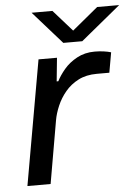

<svg xmlns="http://www.w3.org/2000/svg" viewBox="-52 -766 587 808"><g transform="rotate(-5 241.0 -362.5)"><path d="M31 0 124 -527H202L192 -428H199Q211 -452 232.5 -477.5Q254 -503 287 -521Q320 -539 362 -539Q382 -539 400 -536.5Q418 -534 431 -530L416 -445H363Q318 -445 285 -428Q252 -411 229.5 -384Q207 -357 193.5 -325.5Q180 -294 175 -265L129 0ZM482 -725 314 -587H234L112 -725H200L292 -621H263L389 -725Z"/></g></svg>

Font: Archivo Expanded
Style: Italic
Weight: 400
Width: 7
Italic angle: -10°
Designer: Hector Gatti
Foundry: Omnibus-Type
Version: Version 2.001